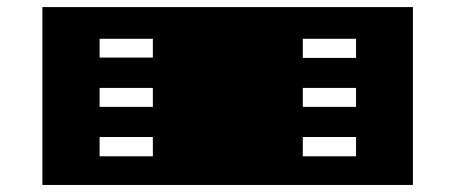

<svg xmlns="http://www.w3.org/2000/svg" viewBox="-20 -523 1290 544"><path d="M100.1 -502.9H1149.9V1H100.1ZM413.1 -80.1V-134.8H262.2V-80.1ZM413.1 -220.2V-273.9H262.2V-220.2ZM413.1 -359.9V-413.1H262.2V-359.9ZM988.8 -80.1V-134.8H837.9V-80.1ZM988.8 -220.2V-273.9H837.9V-220.2ZM988.8 -358.9V-413.1H837.9V-358.9Z"/></svg>

Font: Modern Pictograms
Style: Normal
Weight: 400
Designer: John Caserta
Foundry: John Caserta
Version: 1.000